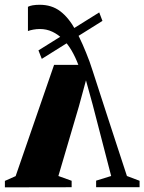

<svg xmlns="http://www.w3.org/2000/svg" viewBox="-42 -784 604 804"><path d="M124.5 -764Q174.5 -764 210.2 -737Q246 -710 275 -657Q304 -604 333 -526Q335.5 -519.5 346.2 -486.8Q357 -454 373.2 -403.5Q389.5 -353 409.2 -292.5Q429 -232 449.8 -168.2Q470.5 -104.5 489.5 -47L542.5 -27V0H360.5V-27.5L423.5 -47L346 -346L318 -447.5L288.5 -339L202.5 -47L258 -27V0L-21.5 0.5V-26.5L23.5 -46.5L184.5 -512.5H286Q274 -544.5 258 -572Q242 -599.5 221.5 -619.8Q201 -640 177 -651.2Q153 -662.5 125.5 -662.5Q111 -662.5 97.5 -660Q84 -657.5 75 -654V-755.5Q82 -759.5 95 -761.8Q108 -764 124.5 -764ZM373.5 -732 387 -696.5 133 -537.5 119 -573Z"/></svg>

Font: Merriweather 120pt ExtraBold
Style: Regular
Weight: 800
Version: Version 2.100